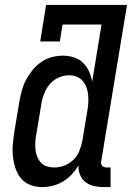

<svg xmlns="http://www.w3.org/2000/svg" viewBox="-20 -755 540 783"><path d="M152 8Q126 8 103 -1Q80 -10 65 -28.5Q50 -47 42.5 -70.5Q35 -94 32.5 -118.5Q30 -143 32.5 -169Q35 -195 39 -221L59 -341Q63 -363 69 -385.5Q75 -408 86 -429Q97 -450 112.5 -469Q128 -488 148 -502Q168 -516 191 -522Q214 -528 236 -528Q260 -528 281.5 -521Q303 -514 318.5 -499Q334 -484 343 -464Q352 -444 356 -422L394 -655H235L224 -586H144L168 -735H498L393 -99Q392 -93 392.5 -88Q393 -83 396.5 -79Q400 -75 405.5 -73.5Q411 -72 416 -72H431V8H402Q382 8 362.5 3.5Q343 -1 328.5 -12.5Q314 -24 306.5 -42Q299 -60 300 -81Q289 -61 273 -44Q257 -27 237 -15Q217 -3 195 2.5Q173 8 152 8ZM201 -72Q222 -72 243 -80Q264 -88 280 -104Q296 -120 304 -140.5Q312 -161 316 -182L336 -302Q339 -319 340 -335.5Q341 -352 339.5 -368Q338 -384 332.5 -399Q327 -414 317 -425.5Q307 -437 292 -442.5Q277 -448 261 -448Q239 -448 217.5 -438Q196 -428 181.5 -410Q167 -392 159 -370.5Q151 -349 148 -327L128 -207Q125 -192 124 -176.5Q123 -161 124.5 -145.5Q126 -130 131.5 -116.5Q137 -103 146.5 -92Q156 -81 171 -76.5Q186 -72 201 -72Z"/></svg>

Font: Iosevka Curly Slab Medium
Style: Italic
Weight: 500
Italic angle: -9°
Monospace: yes
Designer: Belleve Invis
Foundry: Belleve Invis
Version: Version 22.1.2; ttfautohint (v1.8.4)